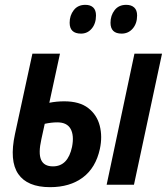

<svg xmlns="http://www.w3.org/2000/svg" viewBox="-20 -764 692 794"><path d="M187 10Q93 10 55.5 -44.5Q18 -99 42 -210L114 -542H228L184 -339Q214 -345 246 -345Q309 -345 345 -317Q381 -289 392.5 -244Q404 -199 393 -148Q376 -70 322.5 -30Q269 10 187 10ZM421 0 536 -542H650L534 0ZM151 -188Q138 -130 150 -103Q162 -76 199 -76Q261 -76 278 -157Q287 -204 272 -231Q257 -258 217 -258Q193 -258 165 -252ZM483 -625Q437 -625 437 -670Q437 -700 454 -722Q471 -744 502 -744Q523 -744 535 -733Q547 -722 547 -700Q547 -667 529 -646Q511 -625 483 -625ZM315 -625Q268 -625 268 -670Q268 -700 285 -722Q302 -744 333 -744Q354 -744 365.5 -733Q377 -722 377 -700Q377 -667 359.5 -646Q342 -625 315 -625Z"/></svg>

Font: Noto Sans Condensed SemiBold
Style: Italic
Weight: 600
Width: 3
Italic angle: -12°
Designer: Monotype Design Team
Foundry: Monotype Imaging Inc.
Version: Version 2.013; ttfautohint (v1.8.4.7-5d5b)